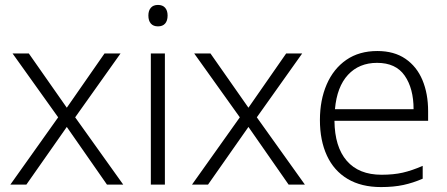

<svg xmlns="http://www.w3.org/2000/svg" viewBox="-20 -749 1813 779"><path d="M216 -273 31 -532H97L251 -312L404 -532H469L285 -273L480 0H414L251 -234L87 0H22Z M649 -532V0H592V-532ZM621 -729Q640 -729 650 -717.5Q660 -706 660 -686Q660 -665 650 -653.5Q640 -642 621 -642Q602 -642 592 -653.5Q582 -665 582 -686Q582 -706 592 -717.5Q602 -729 621 -729Z M953 -273 768 -532H834L988 -312L1141 -532H1206L1022 -273L1217 0H1151L988 -234L824 0H759Z M1511 -542Q1579 -542 1625 -510.5Q1671 -479 1694 -424Q1717 -369 1717 -298V-259H1337Q1338 -153 1387 -96.5Q1436 -40 1528 -40Q1577 -40 1614 -48.5Q1651 -57 1695 -76V-24Q1656 -7 1616.5 1.5Q1577 10 1526 10Q1446 10 1390.5 -23Q1335 -56 1306.5 -117.5Q1278 -179 1278 -262Q1278 -343 1305.5 -406.5Q1333 -470 1385 -506Q1437 -542 1511 -542ZM1510 -494Q1437 -494 1392 -445.5Q1347 -397 1339 -306H1658Q1658 -390 1622 -442Q1586 -494 1510 -494Z"/></svg>

Font: Noto Sans Cham Light
Style: Regular
Weight: 300
Version: Version 2.002